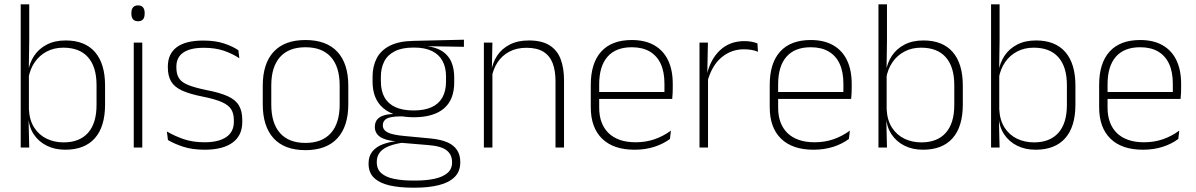

<svg xmlns="http://www.w3.org/2000/svg" viewBox="-20 -684 5543 890"><path d="M282.5 10Q234 10 196.5 -8.8Q159 -27.5 136.5 -61.5Q114 -95.5 111 -141H98L114 -177.5Q116.5 -126.5 138.8 -92.2Q161 -58 196.5 -41Q232 -24 275 -24Q348.5 -24 388 -68.2Q427.5 -112.5 427.5 -197.5V-289.5Q427.5 -374 388.2 -418.5Q349 -463 273.5 -463Q230.5 -463 196.8 -445.2Q163 -427.5 141.2 -396Q119.5 -364.5 112 -322.5L99.5 -354H111Q117 -393.5 138.5 -425.8Q160 -458 196.8 -477.2Q233.5 -496.5 284.5 -496.5Q373.5 -496.5 420.2 -442.8Q467 -389 467 -287.5V-199Q467 -97 419.8 -43.5Q372.5 10 282.5 10ZM76 0V-664H115.5V-497.5L113.5 -358.5L114 -347V-140L112.5 -126.5L115.5 0Z M600 0V-486.5H639.5V0ZM620 -585.5Q604.5 -585.5 596.8 -594.5Q589 -603.5 589 -620.5V-624.5Q589 -641 596.8 -650Q604.5 -659 620 -659Q635 -659 642.8 -650Q650.5 -641 650.5 -624.5V-620.5Q650.5 -603 642.8 -594.2Q635 -585.5 620 -585.5Z M929 10Q870.5 10 828 -4.2Q785.5 -18.5 758.5 -35L753.5 -74.5Q789.5 -53.5 831.5 -39Q873.5 -24.5 928.5 -24.5Q993 -24.5 1028.5 -48.5Q1064 -72.5 1064 -119V-127Q1064 -157 1052 -176.8Q1040 -196.5 1009 -210.5Q978 -224.5 920.5 -236Q859 -248 823.5 -264.5Q788 -281 773 -306.8Q758 -332.5 758 -371.5V-376Q758 -434 799 -465Q840 -496 922.5 -496Q979 -496 1019.5 -482.2Q1060 -468.5 1085 -451L1089.5 -414Q1058 -435 1017.8 -448.8Q977.5 -462.5 924.5 -462.5Q880.5 -462.5 852.5 -452Q824.5 -441.5 811 -422.2Q797.5 -403 797.5 -376V-371.5Q797.5 -340.5 809.8 -321.2Q822 -302 852.8 -289.8Q883.5 -277.5 937 -266.5Q1000.5 -254.5 1036.8 -237.5Q1073 -220.5 1088 -194.2Q1103 -168 1103 -128.5V-118.5Q1103 -55.5 1057.8 -22.8Q1012.5 10 929 10Z M1396 12Q1298.5 12 1248.2 -43Q1198 -98 1198 -201V-286.5Q1198 -389.5 1248.5 -444Q1299 -498.5 1396 -498.5Q1493 -498.5 1543.8 -444Q1594.5 -389.5 1594.5 -286.5V-201Q1594.5 -98 1543.8 -43Q1493 12 1396 12ZM1396 -21.5Q1473 -21.5 1513.8 -67.2Q1554.5 -113 1554.5 -199.5V-288Q1554.5 -374 1514 -419.5Q1473.5 -465 1396 -465Q1318.5 -465 1278 -419.5Q1237.5 -374 1237.5 -288V-199.5Q1237.5 -113 1278 -67.2Q1318.5 -21.5 1396 -21.5Z M1898 -140.5Q1806 -140.5 1756.5 -182.8Q1707 -225 1707 -306V-328Q1707 -376.5 1726 -413.5Q1745 -450.5 1786.5 -471.8Q1828 -493 1894.5 -494.5L2130.5 -500V-467L1957 -470V-470.5Q2004.5 -464.5 2032.8 -444.8Q2061 -425 2073.2 -394.5Q2085.5 -364 2085.5 -325V-302Q2085.5 -222 2037.8 -181.2Q1990 -140.5 1898 -140.5ZM1895 153H1904.5Q1955.5 153 1993.8 144.8Q2032 136.5 2053.8 118.2Q2075.5 100 2075.5 69V67Q2075.5 32.5 2050.2 12.8Q2025 -7 1965.5 -11.5L1834.5 -22.5L1853 -23.5Q1815.5 -18.5 1787 -8.2Q1758.5 2 1742.5 20.2Q1726.5 38.5 1726.5 66.5V68Q1726.5 100.5 1747.8 119Q1769 137.5 1807 145.2Q1845 153 1895 153ZM1893.5 186Q1832 186 1786 175.5Q1740 165 1714.2 140.8Q1688.5 116.5 1688.5 75V73Q1688.5 39.5 1706.2 18Q1724 -3.5 1753.5 -14.8Q1783 -26 1818 -29.5L1817 -28.5Q1764.5 -33.5 1741 -50.2Q1717.5 -67 1717.5 -95.5V-96Q1717.5 -114 1726.2 -127Q1735 -140 1754.5 -147.5Q1774 -155 1805 -155.5V-163L1873 -144L1834.5 -144.5Q1789.5 -144 1772 -133.8Q1754.5 -123.5 1754.5 -103.5V-103Q1754.5 -81.5 1777.2 -70Q1800 -58.5 1856 -53.5L1972.5 -42.5Q2047.5 -35.5 2080.5 -8.2Q2113.5 19 2113.5 66.5V69Q2113.5 111 2087.2 136.8Q2061 162.5 2014 174.2Q1967 186 1904 186ZM1897.5 -172Q1947 -172 1980.2 -187Q2013.5 -202 2030.5 -232Q2047.5 -262 2047.5 -305.5V-329.5Q2047.5 -372 2031 -402Q2014.5 -432 1981.8 -447.8Q1949 -463.5 1900.5 -463.5H1896.5Q1843 -463.5 1809.5 -446.2Q1776 -429 1760.8 -398.5Q1745.5 -368 1745.5 -328.5V-307Q1745.5 -262.5 1762.5 -232.5Q1779.5 -202.5 1813.2 -187.2Q1847 -172 1897.5 -172Z M2555 0V-308Q2555 -356 2542 -390.5Q2529 -425 2499.5 -443.8Q2470 -462.5 2420.5 -462.5Q2375 -462.5 2341 -444.5Q2307 -426.5 2286.5 -395.2Q2266 -364 2259 -324L2248 -356H2258Q2263.5 -394 2284.5 -426Q2305.5 -458 2342.5 -477.2Q2379.5 -496.5 2431.5 -496.5Q2491 -496.5 2526.8 -474.2Q2562.5 -452 2578.5 -410.8Q2594.5 -369.5 2594.5 -311.5V0ZM2223 0V-486.5H2262.5L2260 -362.5L2262.5 -361V0Z M2921.5 10Q2823.5 10 2771 -41.2Q2718.5 -92.5 2718.5 -187V-290.5Q2718.5 -391.5 2767 -445Q2815.5 -498.5 2908.5 -498.5Q2970.5 -498.5 3012.8 -474.2Q3055 -450 3076.8 -404.8Q3098.5 -359.5 3098.5 -295.5V-278Q3098.5 -265.5 3098 -252.8Q3097.5 -240 3096 -225.5H3059.5Q3060 -245.5 3060 -263.2Q3060 -281 3060 -296Q3060 -350.5 3042.8 -388Q3025.5 -425.5 2991.8 -445.2Q2958 -465 2908.5 -465Q2834.5 -465 2796 -421Q2757.5 -377 2757.5 -293V-245V-239V-184.5Q2757.5 -147 2768.5 -117.5Q2779.5 -88 2800.8 -67.2Q2822 -46.5 2853.5 -35.5Q2885 -24.5 2926.5 -24.5Q2973.5 -24.5 3014 -38.5Q3054.5 -52.5 3090 -78.5L3085.5 -40Q3055 -17 3013.2 -3.5Q2971.5 10 2921.5 10ZM2738.5 -225.5V-257.5H3086V-225.5Z M3259 -305 3246 -334 3256.5 -337.5Q3273 -409.5 3318 -451.5Q3363 -493.5 3431 -493.5Q3450.5 -493.5 3465.5 -490.2Q3480.5 -487 3491 -483L3493.5 -444Q3481 -449.5 3464.5 -452.5Q3448 -455.5 3428.5 -455.5Q3369 -455.5 3324 -417.5Q3279 -379.5 3259 -305ZM3222.5 0V-486.5H3261.5L3258.5 -338L3262 -334.5V0Z M3751 10Q3653 10 3600.5 -41.2Q3548 -92.5 3548 -187V-290.5Q3548 -391.5 3596.5 -445Q3645 -498.5 3738 -498.5Q3800 -498.5 3842.2 -474.2Q3884.5 -450 3906.2 -404.8Q3928 -359.5 3928 -295.5V-278Q3928 -265.5 3927.5 -252.8Q3927 -240 3925.5 -225.5H3889Q3889.5 -245.5 3889.5 -263.2Q3889.5 -281 3889.5 -296Q3889.5 -350.5 3872.2 -388Q3855 -425.5 3821.2 -445.2Q3787.5 -465 3738 -465Q3664 -465 3625.5 -421Q3587 -377 3587 -293V-245V-239V-184.5Q3587 -147 3598 -117.5Q3609 -88 3630.2 -67.2Q3651.5 -46.5 3683 -35.5Q3714.5 -24.5 3756 -24.5Q3803 -24.5 3843.5 -38.5Q3884 -52.5 3919.5 -78.5L3915 -40Q3884.5 -17 3842.8 -3.5Q3801 10 3751 10ZM3568 -225.5V-257.5H3915.5V-225.5Z M4258.5 10Q4210 10 4172.5 -8.8Q4135 -27.5 4112.5 -61.5Q4090 -95.5 4087 -141H4074L4090 -177.5Q4092.5 -126.5 4114.8 -92.2Q4137 -58 4172.5 -41Q4208 -24 4251 -24Q4324.5 -24 4364 -68.2Q4403.5 -112.5 4403.5 -197.5V-289.5Q4403.5 -374 4364.2 -418.5Q4325 -463 4249.5 -463Q4206.5 -463 4172.8 -445.2Q4139 -427.5 4117.2 -396Q4095.5 -364.5 4088 -322.5L4075.5 -354H4087Q4093 -393.5 4114.5 -425.8Q4136 -458 4172.8 -477.2Q4209.5 -496.5 4260.5 -496.5Q4349.5 -496.5 4396.2 -442.8Q4443 -389 4443 -287.5V-199Q4443 -97 4395.8 -43.5Q4348.5 10 4258.5 10ZM4052 0V-664H4091.5V-497.5L4089.5 -358.5L4090 -347V-140L4088.5 -126.5L4091.5 0Z M4780.5 10Q4732 10 4694.5 -8.8Q4657 -27.5 4634.5 -61.5Q4612 -95.5 4609 -141H4596L4612 -177.5Q4614.5 -126.5 4636.8 -92.2Q4659 -58 4694.5 -41Q4730 -24 4773 -24Q4846.5 -24 4886 -68.2Q4925.5 -112.5 4925.5 -197.5V-289.5Q4925.5 -374 4886.2 -418.5Q4847 -463 4771.5 -463Q4728.5 -463 4694.8 -445.2Q4661 -427.5 4639.2 -396Q4617.5 -364.5 4610 -322.5L4597.5 -354H4609Q4615 -393.5 4636.5 -425.8Q4658 -458 4694.8 -477.2Q4731.5 -496.5 4782.5 -496.5Q4871.5 -496.5 4918.2 -442.8Q4965 -389 4965 -287.5V-199Q4965 -97 4917.8 -43.5Q4870.5 10 4780.5 10ZM4574 0V-664H4613.5V-497.5L4611.5 -358.5L4612 -347V-140L4610.5 -126.5L4613.5 0Z M5278 10Q5180 10 5127.5 -41.2Q5075 -92.5 5075 -187V-290.5Q5075 -391.5 5123.5 -445Q5172 -498.5 5265 -498.5Q5327 -498.5 5369.2 -474.2Q5411.5 -450 5433.2 -404.8Q5455 -359.5 5455 -295.5V-278Q5455 -265.5 5454.5 -252.8Q5454 -240 5452.5 -225.5H5416Q5416.5 -245.5 5416.5 -263.2Q5416.5 -281 5416.5 -296Q5416.5 -350.5 5399.2 -388Q5382 -425.5 5348.2 -445.2Q5314.5 -465 5265 -465Q5191 -465 5152.5 -421Q5114 -377 5114 -293V-245V-239V-184.5Q5114 -147 5125 -117.5Q5136 -88 5157.2 -67.2Q5178.5 -46.5 5210 -35.5Q5241.5 -24.5 5283 -24.5Q5330 -24.5 5370.5 -38.5Q5411 -52.5 5446.5 -78.5L5442 -40Q5411.5 -17 5369.8 -3.5Q5328 10 5278 10ZM5095 -225.5V-257.5H5442.5V-225.5Z"/></svg>

Font: Anek Gujarati Medium ExtraLight
Style: Regular
Weight: 250
Version: Version 1.003